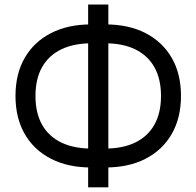

<svg xmlns="http://www.w3.org/2000/svg" viewBox="-20 -781 854 835"><path d="M375.5 -52.7Q274.9 -52.7 201.2 -90.8Q127.4 -128.9 87.4 -198.5Q47.4 -268.1 47.4 -363.8Q47.4 -459.5 87.4 -529.1Q127.4 -598.6 201.2 -636.7Q274.9 -674.8 375.5 -674.8H439Q540 -674.8 613.5 -636.7Q687 -598.6 727.1 -529.1Q767.1 -459.5 767.1 -363.8Q767.1 -268.6 727.1 -198.7Q687 -128.9 613.5 -90.8Q540 -52.7 439 -52.7ZM379.4 -134.8H435.1Q514.2 -134.8 568.6 -161.4Q623 -188 651.6 -239Q680.2 -290 680.2 -363.8Q680.2 -437.5 651.6 -488.5Q623 -539.6 568.6 -566.2Q514.2 -592.8 435.1 -592.8H379.4Q300.8 -592.8 246.1 -566.2Q191.4 -539.6 162.8 -488.5Q134.3 -437.5 134.3 -363.8Q134.3 -290 162.8 -239Q191.4 -188 246.1 -161.4Q300.8 -134.8 379.4 -134.8ZM363.3 33.7V-761.2H451.2V33.7Z"/></svg>

Font: Inter 28pt
Style: Regular
Weight: 400
Designer: Rasmus Andersson
Foundry: rsms
Version: Version 4.001;git-66647c0bb